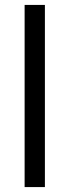

<svg xmlns="http://www.w3.org/2000/svg" viewBox="-20 -760 282 780"><path d="M80 -740H162.4V0H80Z"/></svg>

Font: Lexend Medium
Style: Regular
Weight: 500
Designer: Bonnie Shaver-Troup, Thomas Jockin
Foundry: Lexend
Version: Version 1.005